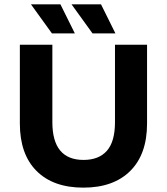

<svg xmlns="http://www.w3.org/2000/svg" viewBox="-20 -849 764 880"><path d="M71 -283V-644H220V-289Q220 -116 363 -116Q433 -116 470 -158Q507 -200 507 -289V-644H654V-283Q654 -142 577 -65.5Q500 11 362 11Q224 11 147.5 -65.5Q71 -142 71 -283ZM122 -829H257L323 -696H218ZM308 -829H443L509 -696H404Z"/></svg>

Font: Montserrat Ace
Style: Bold
Weight: 700
Designer: Julieta Ulanovsky
Foundry: Julieta Ulanovsky
Version: Version 1